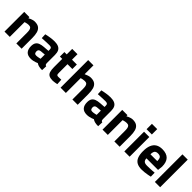

<svg xmlns="http://www.w3.org/2000/svg" viewBox="317 -2065 3443 3443"><g transform="rotate(45 2038.5 -344.0)"><path d="M62 0V-500H195V-472Q210 -481 231 -490Q252 -499 275.5 -505.5Q299 -512 320 -512Q390 -512 428 -483.5Q466 -455 481 -401.5Q496 -348 496 -271V0H362V-267Q362 -305 357 -333Q352 -361 336 -376.5Q320 -392 287 -392Q270 -392 252.5 -389Q235 -386 220.5 -382Q206 -378 196 -374V0Z M737 12Q658 12 620 -30.5Q582 -73 582 -152Q582 -209 603 -240.5Q624 -272 663 -286.5Q702 -301 757 -305L864 -313V-344Q864 -376 849.5 -387Q835 -398 805 -398Q781 -398 747 -396.5Q713 -395 678 -393.5Q643 -392 617 -390L613 -483Q636 -489 670.5 -495.5Q705 -502 743 -507Q781 -512 816 -512Q881 -512 921 -494.5Q961 -477 979.5 -440Q998 -403 998 -344V-136Q1000 -114 1005.5 -103.5Q1011 -93 1031 -89L1027 12Q999 12 978.5 10Q958 8 940 3Q925 -1 911.5 -7Q898 -13 884 -23Q869 -16 845 -7.5Q821 1 793 6.5Q765 12 737 12ZM766 -97Q782 -97 800 -99.5Q818 -102 835 -106Q852 -110 864 -113V-220L773 -212Q747 -210 732 -196.5Q717 -183 717 -156Q717 -130 728 -113.5Q739 -97 766 -97Z M1296 12Q1236 12 1202 -5.5Q1168 -23 1154 -64.5Q1140 -106 1140 -178V-386H1081V-500H1140V-639H1274V-500H1397V-386H1274V-181Q1274 -156 1275.5 -140Q1277 -124 1286 -116Q1295 -108 1316 -108Q1326 -108 1340 -108.5Q1354 -109 1368 -109.5Q1382 -110 1392 -110L1398 -3Q1376 1 1346 6.5Q1316 12 1296 12Z M1484 0V-700H1618V-476Q1641 -487 1676.5 -499.5Q1712 -512 1742 -512Q1812 -512 1850 -483.5Q1888 -455 1903 -401.5Q1918 -348 1918 -271V0H1784V-268Q1784 -306 1779 -333.5Q1774 -361 1758 -376.5Q1742 -392 1709 -392Q1685 -392 1659 -386.5Q1633 -381 1618 -376V0Z M2159 12Q2080 12 2042 -30.5Q2004 -73 2004 -152Q2004 -209 2025 -240.5Q2046 -272 2085 -286.5Q2124 -301 2179 -305L2286 -313V-344Q2286 -376 2271.5 -387Q2257 -398 2227 -398Q2203 -398 2169 -396.5Q2135 -395 2100 -393.5Q2065 -392 2039 -390L2035 -483Q2058 -489 2092.5 -495.5Q2127 -502 2165 -507Q2203 -512 2238 -512Q2303 -512 2343 -494.5Q2383 -477 2401.5 -440Q2420 -403 2420 -344V-136Q2422 -114 2427.5 -103.5Q2433 -93 2453 -89L2449 12Q2421 12 2400.5 10Q2380 8 2362 3Q2347 -1 2333.5 -7Q2320 -13 2306 -23Q2291 -16 2267 -7.5Q2243 1 2215 6.5Q2187 12 2159 12ZM2188 -97Q2204 -97 2222 -99.5Q2240 -102 2257 -106Q2274 -110 2286 -113V-220L2195 -212Q2169 -210 2154 -196.5Q2139 -183 2139 -156Q2139 -130 2150 -113.5Q2161 -97 2188 -97Z M2548 0V-500H2681V-472Q2696 -481 2717 -490Q2738 -499 2761.5 -505.5Q2785 -512 2806 -512Q2876 -512 2914 -483.5Q2952 -455 2967 -401.5Q2982 -348 2982 -271V0H2848V-267Q2848 -305 2843 -333Q2838 -361 2822 -376.5Q2806 -392 2773 -392Q2756 -392 2738.5 -389Q2721 -386 2706.5 -382Q2692 -378 2682 -374V0Z M3101 0V-500H3235V0ZM3101 -564V-700H3235V-564Z M3549 12Q3474 12 3426.5 -14.5Q3379 -41 3356.5 -97Q3334 -153 3334 -243Q3334 -332 3359 -392Q3384 -452 3433 -482Q3482 -512 3555 -512Q3665 -512 3719 -455.5Q3773 -399 3773 -286L3763 -193H3469Q3470 -148 3493 -127Q3516 -106 3570 -106Q3600 -106 3634.5 -107.5Q3669 -109 3701 -111Q3733 -113 3755 -115L3757 -16Q3733 -10 3697 -3.5Q3661 3 3622 7.5Q3583 12 3549 12ZM3468 -295H3641Q3641 -356 3621.5 -379Q3602 -402 3555 -402Q3507 -402 3488 -377Q3469 -352 3468 -295Z M3875 0V-700H4009V0Z"/></g></svg>

Font: Titillium Web SemiBold
Style: Regular
Weight: 600
Designer: Mohamed Gaber, Accademia di Belle Arti di Urbino
Foundry: Kief Type Foundry, Accademia di Belle Arti di Urbino
Version: Version 3.000; ttfautohint (v1.8.4)